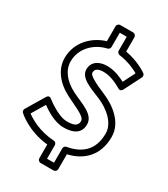

<svg xmlns="http://www.w3.org/2000/svg" viewBox="-270 -1106 1212 1387"><g transform="rotate(30 336.0 -412.5)"><path d="M390 -938V-822C390 -808.8 401.1 -798.6 411.8 -797.2C488.7 -787.3 549.3 -757.3 577.4 -741L526.8 -641.1C494.8 -658.4 437.8 -685 375 -685C304.9 -685 255 -650.5 255 -589C255 -516.5 352.9 -485.8 436.3 -451C522.6 -414.1 608 -344.1 608 -256C608 -113.8 523.9 -51.3 410.7 -31.6C398.4 -29.5 390 -17.9 390 -7V113H332V0C332 -13.7 320.3 -24.3 308.3 -25C184.6 -31.4 99 -85.6 65.5 -110.7L131 -220.1C168.4 -192.9 244.6 -142 320 -142C354.9 -142 459 -145 459 -245C459 -329.7 350.7 -357.1 266.2 -399.4C175.4 -444.7 128 -511.3 128 -582C128 -691.8 213.2 -772.5 312.4 -794.6C324 -797.2 332 -808 332 -819V-938ZM440 -963C440 -973.7 430.1 -988 415 -988H307C296.3 -988 282 -978.1 282 -963V-838.4C173.4 -806.2 78 -712.7 78 -582C78 -486.7 142.6 -405.3 243.8 -354.6C347.3 -302.9 409 -280.3 409 -245C409 -197 363.1 -192 320 -192C244.6 -192 140.1 -276.1 140.1 -276.1C119.9 -293.1 106.5 -276.4 102.6 -269.8L11.6 -117.8C5.8 -108.2 7.3 -94.9 15.9 -86.8C18.1 -84.7 114.5 6.4 282 23.2V138C282 148.7 291.9 163 307 163H415C425.7 163 440 153.1 440 138V13.5C559.1 -13.4 658 -95.4 658 -256C658 -377.9 547.4 -457.9 455.7 -497C357.1 -538.2 305 -567.5 305 -589C305 -615.5 319.1 -635 375 -635C446.1 -635 522.4 -585.7 523 -585.3C541.3 -573 554.7 -585.6 559.3 -594.7L632.3 -738.7C637.5 -749 634.7 -763 624.6 -770.3C622.8 -771.6 550.8 -823.8 440 -843.5Z"/></g></svg>

Font: Hussar Techniczny
Style: Bold 
Weight: 700
Foundry: Cannot Into Space Fonts
Version: Version 0.77